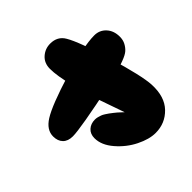

<svg xmlns="http://www.w3.org/2000/svg" viewBox="-155 -932 1159 1159"><g transform="rotate(45 424.0 -352.5)"><path d="M598 -166Q657 -166 714.5 -215.5Q772 -265 804.5 -330.5Q837 -396 837 -450Q837 -532 779 -588Q721 -644 614 -639Q535 -635 327.5 -573Q120 -511 55 -472Q5 -443 5 -381Q5 -337 34 -304.5Q63 -272 112 -272Q172 -272 277 -298.5Q382 -325 444 -346Q506 -367 616 -406Q614 -404 602 -391Q590 -378 585.5 -373Q581 -368 570.5 -354.5Q560 -341 554.5 -333.5Q549 -326 541 -313.5Q533 -301 529.5 -291.5Q526 -282 523 -270.5Q520 -259 520 -248Q520 -212 541 -189Q562 -166 598 -166ZM414 3Q453 3 475.5 -19Q498 -41 498 -82Q498 -148 434 -453Q419 -514 410 -545.5Q401 -577 387 -614.5Q373 -652 358.5 -668.5Q344 -685 322.5 -696.5Q301 -708 273 -708Q222 -708 190 -678.5Q158 -649 158 -604Q158 -512 217 -320Q276 -128 319 -59Q358 3 414 3Z"/></g></svg>

Font: Cherry Bomb
Style: Regular
Weight: 400
Designer: satsuyako
Foundry: satsuyako
Version: Version 4.0